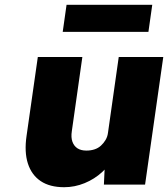

<svg xmlns="http://www.w3.org/2000/svg" viewBox="-20 -771 702 802"><path d="M248 11Q188 11 150 -14.5Q112 -40 96.5 -88Q81 -136 91 -204L138 -533H324L280 -223Q276 -197 282.5 -179Q289 -161 303.5 -151.5Q318 -142 341 -142Q359 -142 374.5 -147Q390 -152 401.5 -162.5Q413 -173 421 -186.5Q429 -200 431 -216L476 -533H662L586 0H414L419 -108L456 -120Q440 -83 407.5 -53Q375 -23 333.5 -6Q292 11 248 11ZM242 -638 258 -751H616L600 -638Z"/></svg>

Font: Lexend ExtBd
Style: Italic
Weight: 800
Italic angle: -8.13011°
Designer: Bonnie Shaver-Troup, Thomas Jockin
Foundry: Lexend
Version: Version 1.007